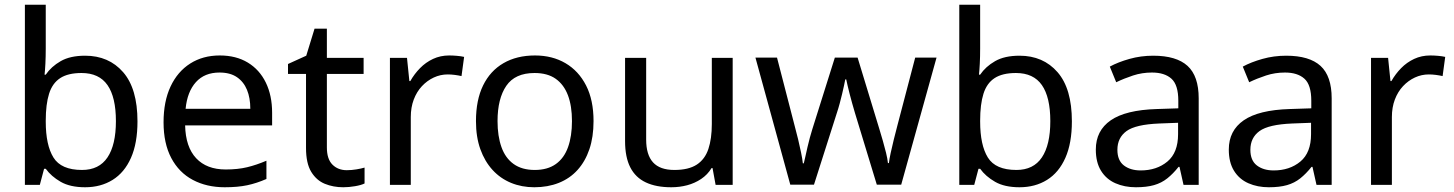

<svg xmlns="http://www.w3.org/2000/svg" viewBox="-20 -780 6132 810"><path d="M173 -575Q173 -541 171.5 -511.5Q170 -482 168 -465H173Q196 -499 236 -522Q276 -545 339 -545Q439 -545 499.5 -475.5Q560 -406 560 -268Q560 -176 532.5 -114Q505 -52 455 -21Q405 10 339 10Q276 10 236 -13Q196 -36 173 -68H166L148 0H85V-760H173ZM324 -472Q267 -472 234 -450.5Q201 -429 187 -384.5Q173 -340 173 -271V-267Q173 -168 205.5 -115.5Q238 -63 326 -63Q398 -63 433.5 -116Q469 -169 469 -269Q469 -370 433.5 -421Q398 -472 324 -472Z M907 -546Q976 -546 1025.5 -516Q1075 -486 1101.5 -431.5Q1128 -377 1128 -304V-251H761Q763 -160 807.5 -112.5Q852 -65 932 -65Q983 -65 1022.5 -74.5Q1062 -84 1104 -102V-25Q1063 -7 1023 1.5Q983 10 928 10Q852 10 793.5 -21Q735 -52 702.5 -113.5Q670 -175 670 -264Q670 -352 699.5 -415Q729 -478 782.5 -512Q836 -546 907 -546ZM906 -474Q843 -474 806.5 -433.5Q770 -393 763 -321H1036Q1036 -367 1022 -401Q1008 -435 979.5 -454.5Q951 -474 906 -474Z M1443 -62Q1463 -62 1484 -65.5Q1505 -69 1518 -73V-6Q1504 1 1478 5.5Q1452 10 1428 10Q1386 10 1350.5 -4.5Q1315 -19 1293 -55Q1271 -91 1271 -156V-468H1195V-510L1272 -545L1307 -659H1359V-536H1514V-468H1359V-158Q1359 -109 1382.5 -85.5Q1406 -62 1443 -62Z M1875 -546Q1890 -546 1907.5 -544.5Q1925 -543 1938 -540L1927 -459Q1914 -462 1898.5 -464Q1883 -466 1869 -466Q1838 -466 1810 -453Q1782 -440 1760 -416.5Q1738 -393 1725.5 -360Q1713 -327 1713 -286V0H1625V-536H1697L1707 -438H1711Q1728 -468 1752 -492.5Q1776 -517 1807 -531.5Q1838 -546 1875 -546Z M2484 -269Q2484 -202 2466.5 -150.5Q2449 -99 2416.5 -63Q2384 -27 2337.5 -8.5Q2291 10 2234 10Q2181 10 2136 -8.5Q2091 -27 2058 -63Q2025 -99 2006.5 -150.5Q1988 -202 1988 -269Q1988 -358 2018 -419.5Q2048 -481 2104 -513.5Q2160 -546 2237 -546Q2310 -546 2365.5 -513.5Q2421 -481 2452.5 -419.5Q2484 -358 2484 -269ZM2079 -269Q2079 -206 2095.5 -159.5Q2112 -113 2147 -88Q2182 -63 2236 -63Q2290 -63 2325 -88Q2360 -113 2376.5 -159.5Q2393 -206 2393 -269Q2393 -333 2376 -378Q2359 -423 2324.5 -447.5Q2290 -472 2235 -472Q2153 -472 2116 -418Q2079 -364 2079 -269Z M3071 -536V0H2999L2986 -71H2982Q2965 -43 2938 -25Q2911 -7 2879 1.5Q2847 10 2812 10Q2748 10 2704.5 -10.5Q2661 -31 2639 -74Q2617 -117 2617 -185V-536H2706V-191Q2706 -127 2735 -95Q2764 -63 2825 -63Q2885 -63 2919.5 -85.5Q2954 -108 2968.5 -151.5Q2983 -195 2983 -257V-536Z M3587 -303Q3581 -324 3575 -344.5Q3569 -365 3564.5 -383.5Q3560 -402 3556 -418Q3552 -434 3550 -445H3546Q3544 -434 3540.5 -418Q3537 -402 3532.5 -383Q3528 -364 3522.5 -343.5Q3517 -323 3510 -302L3414 -1H3314L3167 -537H3258L3332 -251Q3340 -222 3347 -192.5Q3354 -163 3359.5 -136.5Q3365 -110 3367 -91H3371Q3374 -103 3378 -121Q3382 -139 3386.5 -159Q3391 -179 3396.5 -199Q3402 -219 3407 -235L3502 -537H3598L3690 -235Q3697 -212 3704.5 -186Q3712 -160 3718 -135.5Q3724 -111 3726 -92H3730Q3732 -109 3737.5 -134.5Q3743 -160 3750.5 -190.5Q3758 -221 3766 -251L3841 -537H3931L3782 -1H3679Z M4115 -575Q4115 -541 4113.5 -511.5Q4112 -482 4110 -465H4115Q4138 -499 4178 -522Q4218 -545 4281 -545Q4381 -545 4441.5 -475.5Q4502 -406 4502 -268Q4502 -176 4474.5 -114Q4447 -52 4397 -21Q4347 10 4281 10Q4218 10 4178 -13Q4138 -36 4115 -68H4108L4090 0H4027V-760H4115ZM4266 -472Q4209 -472 4176 -450.5Q4143 -429 4129 -384.5Q4115 -340 4115 -271V-267Q4115 -168 4147.5 -115.5Q4180 -63 4268 -63Q4340 -63 4375.5 -116Q4411 -169 4411 -269Q4411 -370 4375.5 -421Q4340 -472 4266 -472Z M4845 -545Q4943 -545 4990 -502Q5037 -459 5037 -365V0H4973L4956 -76H4952Q4929 -47 4904.5 -27.5Q4880 -8 4848.5 1Q4817 10 4772 10Q4724 10 4685.5 -7Q4647 -24 4625 -59.5Q4603 -95 4603 -149Q4603 -229 4666 -272.5Q4729 -316 4860 -320L4951 -323V-355Q4951 -422 4922 -448Q4893 -474 4840 -474Q4798 -474 4760 -461.5Q4722 -449 4689 -433L4662 -499Q4697 -518 4745 -531.5Q4793 -545 4845 -545ZM4871 -259Q4771 -255 4732.5 -227Q4694 -199 4694 -148Q4694 -103 4721.5 -82Q4749 -61 4792 -61Q4860 -61 4905 -98.5Q4950 -136 4950 -214V-262Z M5406 -545Q5504 -545 5551 -502Q5598 -459 5598 -365V0H5534L5517 -76H5513Q5490 -47 5465.5 -27.5Q5441 -8 5409.5 1Q5378 10 5333 10Q5285 10 5246.5 -7Q5208 -24 5186 -59.5Q5164 -95 5164 -149Q5164 -229 5227 -272.5Q5290 -316 5421 -320L5512 -323V-355Q5512 -422 5483 -448Q5454 -474 5401 -474Q5359 -474 5321 -461.5Q5283 -449 5250 -433L5223 -499Q5258 -518 5306 -531.5Q5354 -545 5406 -545ZM5432 -259Q5332 -255 5293.5 -227Q5255 -199 5255 -148Q5255 -103 5282.5 -82Q5310 -61 5353 -61Q5421 -61 5466 -98.5Q5511 -136 5511 -214V-262Z M6014 -546Q6029 -546 6046.5 -544.5Q6064 -543 6077 -540L6066 -459Q6053 -462 6037.5 -464Q6022 -466 6008 -466Q5977 -466 5949 -453Q5921 -440 5899 -416.5Q5877 -393 5864.5 -360Q5852 -327 5852 -286V0H5764V-536H5836L5846 -438H5850Q5867 -468 5891 -492.5Q5915 -517 5946 -531.5Q5977 -546 6014 -546Z"/></svg>

Font: utelugu25
Style: Book
Weight: 400
Designer: Jelle Bosma - Monotype Design Team
Foundry: Monotype Imaging Inc.
Version: Version 2.003